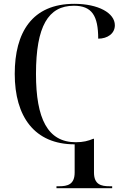

<svg xmlns="http://www.w3.org/2000/svg" viewBox="-20 -744 654 1003"><path d="M275 239H566V229H553C508 229 471 220 471 157V-19H467C441 -8 415 -1 376 -1C229 -1 168 -124 168 -358C168 -607 232 -714 366 -714C460 -714 493 -662 493 -542C542 -542 580 -569 580 -612C580 -676 494 -724 368 -724C147 -724 57 -574 57 -358C57 -135 160 10 370 10V157C370 220 333 229 288 229H275Z"/></svg>

Font: Noto Serif Display
Style: Regular
Weight: 400
Designer: Monotype Design Team
Foundry: Monotype Imaging Inc.
Version: Version 2.009